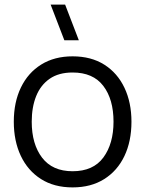

<svg xmlns="http://www.w3.org/2000/svg" viewBox="-20 -800 632 835"><path d="M259.8 -625 200.2 -780H263.2L322.8 -625ZM295.7 15Q215.2 15 158 -21.5Q100.8 -58 70.4 -122.4Q40 -186.8 40 -270.7Q40 -355.5 71 -419.6Q102 -483.7 159.3 -519.3Q216.7 -555 295.7 -555Q376.5 -555 433.8 -518.7Q491 -482.3 521.3 -418.2Q551.7 -354.2 551.7 -270.7Q551.7 -185.7 521.1 -121.4Q490.5 -57.2 433.1 -21.1Q375.7 15 295.7 15ZM295.7 -55.3Q385.5 -55.3 429.6 -115.2Q473.7 -175.2 473.7 -270.7Q473.7 -368.3 429.2 -426.5Q384.8 -484.7 295.7 -484.7Q235.2 -484.7 195.8 -457.3Q156.5 -430 137.2 -381.8Q118 -333.7 118 -270.7Q118 -173.2 163.1 -114.2Q208.2 -55.3 295.7 -55.3Z"/></svg>

Font: Manrope ExtraLight
Style: Regular
Weight: 200
Designer: Mikhail Sharanda
Foundry: Mikhail Sharanda
Version: Version 4.505